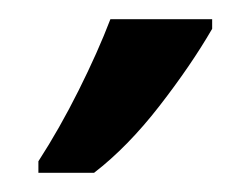

<svg xmlns="http://www.w3.org/2000/svg" viewBox="-20 -734 261 200"><path d="M20 -554V-566Q42 -600 62 -640Q82 -680 95 -714H201V-704Q179 -666 146 -623.5Q113 -581 78 -554Z"/></svg>

Font: Noto Sans Coptic
Style: Regular
Weight: 400
Designer: Monotype Design Team, Denis Moyogo Jacquerye
Foundry: Monotype Imaging Inc.
Version: Version 2.002; ttfautohint (v1.8.4.7-5d5b)